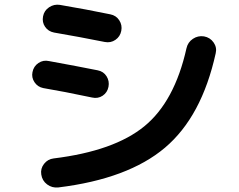

<svg xmlns="http://www.w3.org/2000/svg" viewBox="-20 -781 1040 834"><path d="M866.2 -623Q892.6 -618.2 907.7 -596.7Q922.9 -575.2 917 -549.8Q856.4 -274.4 696.3 -139.2Q536.1 -3.9 233.4 33.2Q206.1 36.1 184.6 20Q163.1 3.9 159.2 -23.4Q155.3 -48.8 171.4 -69.3Q187.5 -89.8 212.9 -92.8Q475.6 -125 606.9 -232.4Q738.3 -339.8 790 -571.3Q795.9 -597.7 817.9 -612.3Q839.8 -627 866.2 -623ZM168 -398.4Q143.6 -403.3 129.9 -423.8Q116.2 -444.3 121.1 -467.8Q126 -493.2 147 -507.3Q168 -521.5 193.4 -515.6Q316.4 -493.2 404.3 -475.6Q429.7 -470.7 442.9 -449.7Q456.1 -428.7 451.2 -403.8Q446.3 -378.9 425.8 -365.2Q405.3 -351.6 379.9 -357.4Q254.9 -383.8 168 -398.4ZM459 -718.8Q484.4 -713.9 498 -692.9Q511.7 -671.9 506.8 -647Q502 -622.1 481.4 -607.9Q460.9 -593.8 435.5 -598.6Q323.2 -621.1 214.8 -639.6Q189.5 -644.5 175.8 -664.6Q162.1 -684.6 167 -710Q171.9 -735.4 193.4 -749.5Q214.8 -763.7 240.2 -759.8Q355.5 -740.2 459 -718.8Z"/></svg>

Font: Rounded-X Mgen+ 1m bold
Style: Bold
Weight: 700
Designer: [Source Han Sans]
Ryoko NISHIZUKA  (kana & ideographs); Paul D. Hunt (Latin, Greek & Cyrillic); Wenlong ZHANG  (bopomofo
Version: Version 1.059.20150602